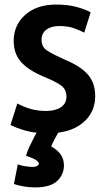

<svg xmlns="http://www.w3.org/2000/svg" viewBox="-20 -567 466 841"><path d="M204 74Q211 58 221.5 38.5Q232 19 238 9H143Q139 16 129 35Q119 54 109 75.5Q99 97 94 115Q117 123 131 130Q145 137 151 149Q146 166 116 164Q79 161 58 153L41 239Q61 246 86 250Q111 254 133 254Q200 254 230 226Q260 198 260 158Q260 130 246 110Q232 90 204 74ZM397 -146Q397 -204 364.5 -241Q332 -278 261 -307Q212 -329 187 -345Q162 -361 162 -393Q162 -421 183 -437Q204 -453 240 -453Q278 -453 305 -443Q332 -433 349 -424Q350 -427 354 -440Q358 -453 363 -468.5Q368 -484 372 -497Q376 -510 377 -513Q352 -527 314 -537Q276 -547 226 -547Q141 -547 90.5 -502Q40 -457 40 -388Q40 -333 71 -297Q102 -261 167 -233Q222 -211 246.5 -193.5Q271 -176 271 -144Q271 -113 246.5 -97Q222 -81 182 -81Q141 -81 108.5 -91.5Q76 -102 56 -114L26 -20Q47 -8 89.5 4.5Q132 17 190 17Q286 17 341.5 -28Q397 -73 397 -146Z"/></svg>

Font: Repo DemiBold
Style: Regular
Weight: 600
Designer: Stefan Peev
Foundry: Context Ltd
Version: Version 1.502